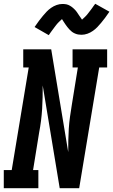

<svg xmlns="http://www.w3.org/2000/svg" viewBox="-39 -996 599 1016"><path d="M-19 0V-96H23L113 -639H84V-735H232L322 -191Q322 -222 322.5 -253Q323 -284 325 -315.5Q327 -347 331.5 -378.5Q336 -410 341 -441L373 -639H345V-735H528V-639H486L380 0H277L187 -544Q187 -513 186.5 -482Q186 -451 184 -419.5Q182 -388 178 -356.5Q174 -325 168 -294L136 -96H164V0ZM219 -810 144 -853Q156 -871 167 -885.5Q178 -900 188 -912Q198 -924 208 -934.5Q218 -945 231.5 -954.5Q245 -964 260.5 -969.5Q276 -975 292 -975Q297 -975 302.5 -974.5Q308 -974 313 -973Q318 -972 322.5 -970Q327 -968 331.5 -965.5Q336 -963 340 -960Q344 -957 347.5 -954Q351 -951 355 -947Q359 -943 362.5 -939Q366 -935 368.5 -931Q371 -927 373.5 -923.5Q376 -920 378.5 -916Q381 -912 384 -908Q387 -904 390 -899.5Q393 -895 395 -892Q398 -895 402.5 -899Q407 -903 409.5 -905.5Q412 -908 415 -911Q418 -914 421 -917.5Q424 -921 427 -925Q430 -929 433.5 -933.5Q437 -938 440.5 -942.5Q444 -947 448 -952.5Q452 -958 456 -964Q460 -970 465 -976L540 -934Q528 -916 517 -901.5Q506 -887 496 -875Q486 -863 476 -852.5Q466 -842 452.5 -832.5Q439 -823 423.5 -817.5Q408 -812 392 -812Q383 -812 374.5 -813.5Q366 -815 357 -819Q348 -823 341.5 -828Q335 -833 328.5 -840Q322 -847 317 -853.5Q312 -860 307.5 -866.5Q303 -873 297.5 -881.5Q292 -890 289 -895Q286 -892 281.5 -888Q277 -884 274.5 -881.5Q272 -879 269 -876Q266 -873 263 -869.5Q260 -866 257 -862Q254 -858 250.5 -853.5Q247 -849 243.5 -844Q240 -839 236 -834Q232 -829 228 -823Q224 -817 219 -810Z"/></svg>

Font: Iosevka Gothic
Style: Bold Italic
Weight: 700
Italic angle: -9°
Monospace: yes
Designer: Belleve Invis
Foundry: Belleve Invis
Version: Version 15.5.1; ttfautohint (v1.8.4)